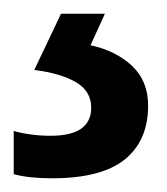

<svg xmlns="http://www.w3.org/2000/svg" viewBox="-20 -20 243 280"><path d="M196 134Q196 185 162 212.5Q128 240 56 240Q22 240 0 234V171Q25 178 54 178Q113 178 113 137Q113 113 91 100Q69 87 30 82L69 0H133L112 46Q149 54 172.5 76Q196 98 196 134Z"/></svg>

Font: Noto Sans Sinhala UI SemiCondensed Medium
Style: Regular
Weight: 500
Width: 4
Designer: Jelle Bosma - Monotype Design Team
Foundry: Monotype Imaging Inc.
Version: Version 2.006; ttfautohint (v1.8.4.7-5d5b)